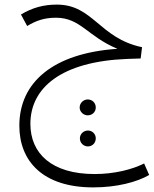

<svg xmlns="http://www.w3.org/2000/svg" viewBox="-20 -460 670 834"><path d="M606 250C555 276 477 296 391 296C205 296 112 207 112 78C112 -79 247 -193 532 -204L591 -206L597 -255C411 -294 385 -440 227 -440C170 -440 121 -427 71 -397L98 -347C136 -370 172 -383 223 -383C330 -383 360 -302 490 -248C210 -229 64 -102 64 86C64 239 165 354 385 354C487 354 575 331 628 300ZM361 -28C343 -28 326 -13 326 7C326 26 343 41 361 41C381 41 396 26 396 7C396 -13 381 -28 361 -28ZM362 107C343 107 327 122 327 141C327 161 343 176 362 176C381 176 396 161 396 141C396 122 381 107 362 107Z"/></svg>

Font: FiraGO Light
Style: Regular
Weight: 300
Designer: bBox Type
Foundry: bBox Type GmbH
Version: Version 1.001;PS 001.001;hotconv 1.0.88;makeotf.lib2.5.64775